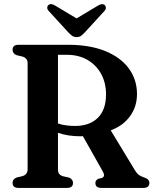

<svg xmlns="http://www.w3.org/2000/svg" viewBox="-20 -919 756 939"><path d="M650 -459Q650 -397.5 615.8 -350.5Q581.5 -303.5 521.5 -281.5L640 -86Q649.5 -70.5 659.5 -63.2Q669.5 -56 685.5 -51Q710.5 -43 710.5 -24.5Q710.5 0 681 0H475Q446.5 0 446.5 -24.5Q446.5 -37 460.5 -44.5L477.5 -48.5Q496.5 -55.5 483.5 -79L385.5 -253Q379.5 -252.5 373.5 -252.5Q312 -252.5 263.5 -269.5V-90.5Q263.5 -76 269.5 -68.5Q275.5 -61 288 -57L318 -50.5Q337 -42 337 -24.5Q337 0 308 0H70.5Q41.5 0 41.5 -24.5Q41.5 -43 61.5 -51L89.5 -57.5Q115 -65.5 115 -90.5V-611Q115 -634.5 89.5 -642.5L61.5 -649Q41.5 -657 41.5 -675.5Q41.5 -700 70.5 -700H312Q420 -700 495.5 -669Q571 -638 610.5 -583.5Q650 -529 650 -459ZM263.5 -651V-315Q283 -308.5 304.2 -305.8Q325.5 -303 347 -303Q418 -303 458.2 -342.5Q498.5 -382 498.5 -457.5Q498.5 -513.5 474.8 -557.2Q451 -601 407.8 -626Q364.5 -651 307 -651ZM397.5 -763.5Q386.5 -751.5 377.5 -744.5Q368.5 -737.5 354.5 -737.5Q341 -737.5 331.8 -744.5Q322.5 -751.5 311.5 -763.5L219 -864.5Q210.5 -873.5 211 -881.8Q211.5 -890 216.5 -894Q229 -905 250 -891.5L354.5 -829L459 -891.5Q480 -904.5 492.5 -894Q497 -890 497.8 -881.8Q498.5 -873.5 490 -864.5Z"/></svg>

Font: Fraunces 72pt Soft SemiBold
Style: Regular
Weight: 600
Version: Version 1.000;[b76b70a41]